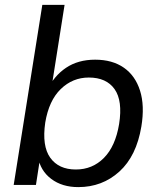

<svg xmlns="http://www.w3.org/2000/svg" viewBox="-20 -756 645 785"><path d="M300 9Q234 9 189.5 -24.5Q145 -58 135 -115L145 -117L127 0H36L153 -736H244L189 -388L173 -387Q200 -445 249.5 -478.5Q299 -512 369 -512Q439 -512 486 -479.5Q533 -447 552.5 -385.5Q572 -324 558 -239Q538 -118 468 -54.5Q398 9 300 9ZM290 -63Q358 -63 405 -110.5Q452 -158 467 -249Q482 -344 448.5 -391.5Q415 -439 343 -439Q277 -439 228.5 -392Q180 -345 165 -255Q151 -159 185.5 -111Q220 -63 290 -63Z"/></svg>

Font: Mulish ExtraLight Medium
Style: Italic
Weight: 500
Italic angle: -9°
Version: Version 3.603